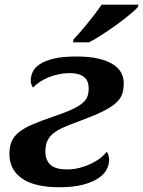

<svg xmlns="http://www.w3.org/2000/svg" viewBox="-20 -786 609 816"><path d="M505.9 -433.1Q505.9 -407.2 499.5 -387.2Q493.2 -367.2 473.6 -349.1Q454.1 -331.1 417.7 -313Q381.3 -294.9 321.8 -272.9Q281.7 -258.3 253.4 -246.1Q225.1 -233.9 207.3 -219.7Q189.5 -205.6 181.2 -187Q172.9 -168.5 172.9 -141.1Q172.9 -106 194.1 -85.9Q215.3 -65.9 266.1 -65.9Q293 -65.9 318.8 -72.8Q344.7 -79.6 367.2 -90.3Q389.6 -101.1 406.7 -114.5Q423.8 -127.9 433.1 -141.1Q437 -138.2 440.4 -127.7Q443.8 -117.2 443.8 -106Q443.8 -86.4 433.3 -65.9Q422.9 -45.4 397.9 -28.6Q373 -11.7 332.5 -1Q292 9.8 231.9 9.8Q127 9.8 73.5 -27.6Q20 -64.9 20 -130.9Q20 -162.6 29.5 -184.8Q39.1 -207 61 -224.6Q83 -242.2 118.4 -257.3Q153.8 -272.5 205.1 -290Q254.9 -306.6 284.9 -320.6Q314.9 -334.5 330.8 -348.1Q346.7 -361.8 351.8 -377Q356.9 -392.1 356.9 -411.1Q356.9 -424.8 352.8 -436.8Q348.6 -448.7 339.4 -457Q330.1 -465.3 314.7 -470.2Q299.3 -475.1 276.9 -475.1Q251.5 -475.1 227.8 -470Q204.1 -464.8 183.8 -456.3Q163.6 -447.8 147.5 -436.8Q131.3 -425.8 121.1 -414.1Q116.7 -417 113.8 -425.8Q110.8 -434.6 110.8 -444.8Q110.8 -462.4 118.9 -480.2Q127 -498 148.4 -512.7Q169.9 -527.3 207.5 -536.6Q245.1 -545.9 304.2 -545.9Q360.8 -545.9 399.4 -536.6Q438 -527.3 461.7 -511.7Q485.4 -496.1 495.6 -475.6Q505.9 -455.1 505.9 -433.1ZM293 -619.1Q306.6 -633.3 322.8 -651.9Q338.9 -670.4 354.7 -690.2Q370.6 -710 385.5 -729.5Q400.4 -749 412.1 -766.1H568.8L565.9 -755.9Q558.1 -747.1 544.4 -735.1Q530.8 -723.1 513.4 -709.5Q496.1 -695.8 476.3 -681.4Q456.5 -667 436 -653.3Q415.5 -639.6 395.5 -627.2Q375.5 -614.7 357.9 -606H290Z"/></svg>

Font: Droid Serif
Style: Bold Italic
Weight: 700
Italic angle: -12°
Designer: Monotype Design team
Foundry: Monotype Imaging Inc.
Version: Version 1.03